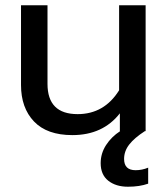

<svg xmlns="http://www.w3.org/2000/svg" viewBox="-20 -500 625 732"><path d="M497.1 148.9Q521.5 148.9 544.9 139.2V200.2Q512.2 211.9 467.8 211.9Q421.9 211.9 392.8 189Q363.8 166 363.8 122.1Q363.8 85 384.3 53.2Q404.8 21.5 438 0H437V-67.9Q372.1 15.1 255.9 15.1Q159.2 15.1 109.6 -36.9Q60.1 -88.9 60.1 -175.8V-480H161.1V-180.2Q161.1 -64.9 275.9 -64.9Q377.4 -64.9 434.1 -155.8V-480H535.2V0H532.2Q492.2 25.9 472.7 51Q453.1 76.2 453.1 106Q453.1 148.9 497.1 148.9Z"/></svg>

Font: Prompt
Style: Regular
Weight: 400
Designer: Katatrad Team
Foundry: CadsonDemak
Version: Version 1.000;PS 001.000;hotconv 1.0.88;makeotf.lib2.5.64775